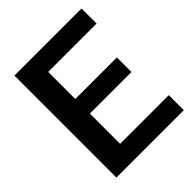

<svg xmlns="http://www.w3.org/2000/svg" viewBox="-201 -838 957 957"><g transform="rotate(-45 277.5 -359.5)"><path d="M62 -719H535V-613H194V-422H487V-319H194V-106H537V0H62Z"/></g></svg>

Font: Freesentation 7 Bold
Style: Regular
Weight: 700
Designer: glyphs from Roboto by Christian Robertson / Hangul glyphs from Noto Sans CJK(Source Han Sans) by Jang Soo-young and Kang
Foundry: PT&
Version: Version 2.001